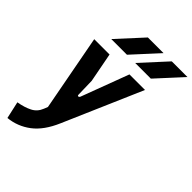

<svg xmlns="http://www.w3.org/2000/svg" viewBox="-295 -861 1187 1187"><g transform="rotate(45 298.5 -267.0)"><path d="M7 216 -18 104Q35 95 72.5 76Q110 57 126 16L136 -9L42 -508H176L213 -315L216 -196Q216 -188 222.5 -188Q229 -188 233 -196L350 -508H486L263 6Q219 109 153.5 158.5Q88 208 7 216ZM116 -583 269 -750H406L253 -583ZM325 -583 478 -750H615L462 -583Z"/></g></svg>

Font: Finlandica SemiBold
Style: Italic
Weight: 600
Italic angle: -8°
Designer: Niklas Ekholm, Juho Hiilivirta, Jaakko Suomalainen
Foundry: Helsinki Type Studio
Version: Version 1.063